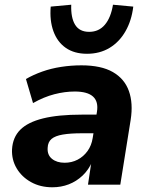

<svg xmlns="http://www.w3.org/2000/svg" viewBox="-20 -783 632 814"><path d="M202 11Q151 11 111.5 -11Q72 -33 50.5 -69.5Q29 -106 31 -150Q34 -201 66 -233Q98 -265 162.5 -281Q227 -297 326 -297H403L391 -218H328Q278 -218 246 -212.5Q214 -207 198.5 -194Q183 -181 182 -156Q180 -126 200.5 -109.5Q221 -93 254 -93Q284 -93 309 -106Q334 -119 351 -142.5Q368 -166 373 -198L391 -309Q398 -352 374.5 -373.5Q351 -395 297 -395Q255 -395 210.5 -383.5Q166 -372 120 -346L90 -448Q121 -466 159 -479.5Q197 -493 239.5 -499.5Q282 -506 325 -506Q409 -506 458.5 -477.5Q508 -449 526.5 -397Q545 -345 534 -275L490 0H353L368 -100H372Q356 -63 330 -38.5Q304 -14 271.5 -1.5Q239 11 202 11ZM349 -555Q295 -555 259 -580Q223 -605 206.5 -650.5Q190 -696 195 -755L282 -763Q280 -708 298.5 -678Q317 -648 358 -648Q399 -648 424.5 -678Q450 -708 459 -763L545 -755Q538 -696 512 -650.5Q486 -605 444.5 -580Q403 -555 349 -555Z"/></svg>

Font: Nunito Sans 10pt ExtraBold
Style: Italic
Weight: 800
Italic angle: -9°
Designer: Vernon Adams
Foundry: Vernon Adams
Version: Version 3.101;gftools[0.9.27]